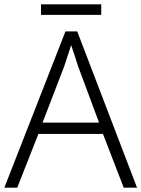

<svg xmlns="http://www.w3.org/2000/svg" viewBox="-20 -860 648 880"><path d="M547 0 452 -246H156L59 0H0L280 -716H334L608 0ZM434 -298 338 -556Q334 -570 324 -600Q314 -630 306 -653Q298 -627 289 -600.5Q280 -574 274 -555L175 -298ZM444 -840V-792H168V-840Z"/></svg>

Font: BC Sans Light
Style: Regular
Weight: 300
Designer: Monotype Design Team
Foundry: Monotype Imaging Inc.
Version: Version 2.000;GOOG;noto-source:20170915:90ef993387c0